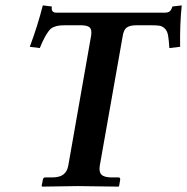

<svg xmlns="http://www.w3.org/2000/svg" viewBox="-20 -693 696 714"><path d="M189 -646H595.2Q599.1 -646 602.3 -646.7Q605.5 -647.5 607.9 -648.7Q610.4 -649.9 612.3 -651.9Q614.3 -653.8 615.2 -655.3Q616.2 -656.7 617.4 -659.2Q618.7 -661.6 619.1 -662.8Q619.6 -664.1 620.4 -666.3Q621.1 -668.5 621.1 -668.9L655.8 -672.9Q648.4 -599.6 649.9 -519L609.9 -514.2Q607.9 -545.4 605 -561.5Q602.1 -577.6 593.3 -586.4Q584.5 -595.2 574 -597.2Q563.5 -599.1 541 -599.1H488.8Q462.4 -599.1 450.9 -590.3Q439.5 -581.5 436 -557.1L351.1 -77.1Q347.2 -53.7 357.4 -43.5Q367.7 -33.2 396 -33.2H420.9Q428.2 -33.2 426.8 -23.9L422.9 -1L420.9 1Q307.1 -1 269 -1L137.2 1L134.8 -1L139.2 -23.9Q140.6 -33.2 147.9 -33.2H172.9Q201.7 -33.2 215.8 -44.2Q230 -55.2 233.9 -77.1L318.8 -560.1Q322.3 -582.5 313.7 -590.8Q305.2 -599.1 278.8 -599.1H228Q210 -599.1 200 -597.9Q189.9 -596.7 179.7 -592.5Q169.4 -588.4 161.9 -578.6Q154.3 -568.8 146.2 -554Q138.2 -539.1 127.9 -514.2L90.8 -519Q120.1 -597.7 139.2 -672.9L172.9 -668.9Q168.9 -646 189 -646Z"/></svg>

Font: Linux Libertine G
Style: Bold Italic
Weight: 700
Italic angle: -11.5°
Designer: Philipp H. Poll
Foundry: Philipp H. Poll
Version: Version 4.1.0